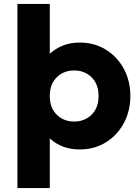

<svg xmlns="http://www.w3.org/2000/svg" viewBox="-20 -740 706 970"><path d="M68 210V-720H231.5V-468.5Q261 -495.5 298.8 -510.2Q336.5 -525 382 -525Q457 -525 514.8 -489.2Q572.5 -453.5 605.5 -392.5Q638.5 -331.5 638.5 -255Q638.5 -179 605.5 -117.8Q572.5 -56.5 514.8 -20.8Q457 15 382 15Q336.5 15 298.8 0.8Q261 -13.5 231.5 -40.5V210ZM354.5 -126Q408 -126 443 -160.8Q478 -195.5 478 -255Q478 -314.5 443 -349.2Q408 -384 354.5 -384Q301.5 -384 266.5 -349.2Q231.5 -314.5 231.5 -255Q231.5 -195.5 266.5 -160.8Q301.5 -126 354.5 -126Z"/></svg>

Font: Geologica
Style: Bold
Weight: 700
Designer: Sindre Bremnes, Frode Helland
Foundry: Monokrom Skriftforlag AS
Version: Version 1.010; ttfautohint (v1.8.4.7-5d5b);gftools[0.9.28]